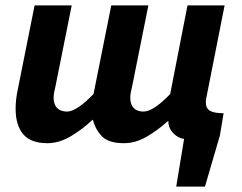

<svg xmlns="http://www.w3.org/2000/svg" viewBox="-20 -516 894 708"><path d="M629.8 172 658.8 -3.6Q637.3 -6.6 620 -23.8Q602.6 -41 600.9 -63.5Q600.9 -64.6 601.2 -65.6Q601.5 -66.7 601.6 -68.5H597.6Q563.6 -36.9 521.6 -12.4Q479.7 12 437.3 12Q382.2 12 357.4 -12Q332.6 -36 322.3 -75.2Q281.2 -36.9 239.1 -12.4Q197 12 154.6 12Q93.8 12 65.7 -20.9Q37.6 -53.8 37.6 -115.5Q37.6 -132.7 39.6 -150.2Q41.6 -167.6 45.6 -186.1L107.6 -496.1H244.4L185.7 -203.3Q182.5 -188.7 180.1 -177.3Q177.7 -165.8 177.7 -155.8Q177.7 -130.4 190.9 -117.5Q204 -104.6 227.8 -104.6Q244.4 -104.6 269 -120.7Q293.5 -136.7 324.9 -169.4L390.3 -496.1H527.1L468.4 -203.3Q465.2 -188.7 462.8 -177.3Q460.4 -165.8 460.4 -155.8Q460.4 -130.4 473.2 -117.5Q485.9 -104.6 508.8 -104.6Q527.1 -104.6 551.7 -120.7Q576.2 -136.7 607.6 -169.4L671.4 -496.1H808.2L741 -156Q740 -152 739.5 -147.7Q739 -143.4 739 -138.4Q739 -117.1 753.8 -107.8Q768.6 -98.5 804.5 -98.5L791 -16.9L735.8 172Z"/></svg>

Font: Source Sans 3 VF
Style: Italic
Weight: 200
Italic angle: -11°
Designer: Paul D. Hunt
Foundry: Adobe Systems Incorporated
Version: Version 3.042;hotconv 1.0.118;makeotfexe 2.5.65603